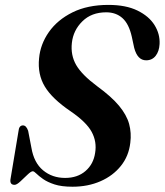

<svg xmlns="http://www.w3.org/2000/svg" viewBox="-20 -732 655 764"><path d="M268.5 11Q225 11 196.8 1.8Q168.5 -7.5 151.2 -19.8Q134 -32 124.8 -41.2Q115.5 -50.5 110.5 -50.5Q103.5 -50.5 89.5 -37Q75.5 -23.5 61 -10Q46.5 3.5 38 3.5Q19 3.5 21.5 -17.5L53.5 -209.5Q55.5 -233 71.5 -233Q84.5 -233 92 -211.5L105 -144Q115 -84.5 151.5 -54.2Q188 -24 239 -24Q288.5 -24 320.2 -51.5Q352 -79 358.5 -123.5Q366 -168 344.8 -207.2Q323.5 -246.5 260.5 -289.5Q187.5 -339 158.2 -387.8Q129 -436.5 135.5 -500Q140.5 -556 174.5 -604.5Q208.5 -653 268.5 -682.8Q328.5 -712.5 411.5 -712.5Q481 -712.5 527 -690Q573 -667.5 595 -632Q617 -596.5 615 -557Q613.5 -528 599.5 -510Q585.5 -492 561.5 -492Q527 -492 514 -541.5L504.5 -585.5Q493 -637 467.2 -660Q441.5 -683 402.5 -683Q344 -683 307.8 -647.2Q271.5 -611.5 266 -561.5Q260.5 -512.5 283.2 -473.2Q306 -434 366.5 -389Q423.5 -347.5 453.8 -311Q484 -274.5 493.8 -238.8Q503.5 -203 498.5 -164Q492.5 -111 461 -71.8Q429.5 -32.5 379.8 -10.8Q330 11 268.5 11Z"/></svg>

Font: Fraunces 72pt SemiBold
Style: Italic
Weight: 600
Italic angle: -16°
Version: Version 1.000;[b76b70a41]